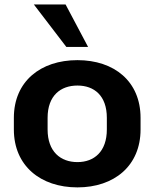

<svg xmlns="http://www.w3.org/2000/svg" viewBox="-20 -814 679 845"><path d="M320.8 10.7C482.9 10.7 598.6 -84.5 598.6 -244.1V-295.4C598.6 -455.6 482.9 -549.3 320.8 -549.3C158.2 -549.3 41 -455.6 41 -295.4V-244.1C41 -84.5 158.2 10.7 320.8 10.7ZM367.7 -607.4 268.6 -794.4H128.9L272 -607.4ZM320.8 -100.6C246.6 -100.6 189.5 -146.5 189.5 -244.1V-295.4C189.5 -393.1 246.6 -437.5 320.8 -437.5C394.5 -437.5 450.2 -393.1 450.2 -295.4V-244.1C450.2 -147 394.5 -100.6 320.8 -100.6Z"/></svg>

Font: Winston
Style: Bold
Weight: 700
Designer: Vernon Adams, Kim Jin-seong, David Berlow, Cristiano Sobral
Foundry: The Winston Project Authors
Version: Version 3.004